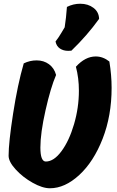

<svg xmlns="http://www.w3.org/2000/svg" viewBox="-20 -1002 627 1027"><path d="M409 -982Q451 -982 480 -960Q509 -938 510 -901Q446 -812 362 -731Q356 -730 345 -730Q319 -730 300.5 -742.5Q282 -755 277 -780Q294 -802 307.5 -825Q321 -848 326 -856Q334 -908 338 -965Q372 -982 409 -982ZM577 -532Q577 -383 529 -260Q481 -137 404 -66Q327 5 247 5Q207 5 154.5 -24.5Q102 -54 64 -95.5Q26 -137 26 -169Q26 -239 50 -394Q74 -549 107 -663Q140 -679 176 -679Q214 -679 242 -658.5Q270 -638 280 -601Q251 -534 223.5 -412Q196 -290 196 -213Q196 -138 225 -138Q268 -138 309 -193.5Q350 -249 376 -337.5Q402 -426 402 -517Q402 -585 386 -645Q436 -700 492 -700Q531 -700 565 -673Q577 -600 577 -532Z"/></svg>

Font: Mogra
Style: Regular
Weight: 400
Designer: Lipi Raval
Foundry: Lipi Raval
Version: Version 1.002;PS 1.002;hotconv 1.0.88;makeotf.lib2.5.647800;